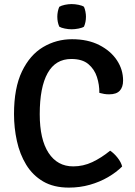

<svg xmlns="http://www.w3.org/2000/svg" viewBox="-20 -884 644 918"><path d="M455 -440Q455.5 -478.5 443.5 -515.8Q431.5 -553 402.5 -577.5Q373.5 -602 321 -602Q245.5 -602 207.8 -534.5Q170 -467 170 -338Q170 -217.5 212.2 -153Q254.5 -88.5 330 -88.5Q378 -88.5 421.5 -109Q465 -129.5 506.5 -163.5Q525 -151.5 542 -130Q559 -108.5 564 -88Q536 -60 496.5 -37Q457 -14 409.5 -0.5Q362 13 309.5 13Q236.5 13 186.2 -16.5Q136 -46 105.2 -96.5Q74.5 -147 60.8 -209.8Q47 -272.5 47 -338.5Q47 -463.5 85 -542.5Q123 -621.5 186.2 -659Q249.5 -696.5 324.5 -696.5Q399.5 -696.5 454.2 -668.8Q509 -641 538.8 -596.2Q568.5 -551.5 568.5 -499Q568.5 -467.5 552.5 -450.2Q536.5 -433 502 -433Q489 -433 478.2 -434.8Q467.5 -436.5 455 -440ZM254 -804.5Q254 -816 256.5 -828.8Q259 -841.5 263.5 -851.5Q273.5 -857.5 290.2 -861Q307 -864.5 322.5 -864.5Q338 -864.5 355.5 -861Q373 -857.5 381.5 -851.5Q386 -841.5 388.5 -828.5Q391 -815.5 391 -804.5Q391 -778 381.5 -756.5Q373.5 -751 355.8 -747.5Q338 -744 322.5 -744Q307 -744 289.8 -747.5Q272.5 -751 263.5 -756.5Q254 -778 254 -804.5Z"/></svg>

Font: Signika Light Medium
Style: Regular
Weight: 500
Version: Version 2.003;gftools[0.9.32]